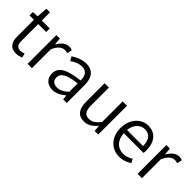

<svg xmlns="http://www.w3.org/2000/svg" viewBox="134 -1613 2546 2546"><g transform="rotate(45 1407.0 -340.0)"><path d="M259 13C289 13 325 3 355 -7L339 -69C321 -61 296 -54 276 -54C211 -54 191 -94 191 -160V-473H340V-540H191V-693H123L113 -540L28 -535V-473H110V-163C110 -58 146 13 259 13Z M464 0H545V-352C582 -446 638 -480 684 -480C705 -480 717 -477 735 -471L751 -542C733 -551 717 -554 694 -554C633 -554 578 -509 541 -441H538L530 -540H464Z M939 13C1007 13 1069 -22 1121 -66H1124L1131 0H1198V-335C1198 -465 1146 -554 1015 -554C928 -554 852 -514 805 -483L838 -426C879 -455 937 -486 1002 -486C1095 -486 1118 -414 1117 -341C885 -315 782 -257 782 -139C782 -41 850 13 939 13ZM961 -53C906 -53 861 -79 861 -144C861 -218 926 -264 1117 -286V-128C1062 -79 1016 -53 961 -53Z M1532 13C1607 13 1661 -27 1712 -86H1715L1722 0H1789V-540H1708V-153C1654 -87 1613 -58 1556 -58C1480 -58 1449 -104 1449 -207V-540H1368V-197C1368 -59 1419 13 1532 13Z M2192 13C2267 13 2322 -12 2369 -42L2339 -96C2299 -69 2255 -52 2202 -52C2094 -52 2022 -132 2017 -252H2386C2389 -265 2390 -283 2390 -301C2390 -457 2312 -554 2177 -554C2053 -554 1936 -445 1936 -270C1936 -92 2050 13 2192 13ZM2016 -312C2027 -423 2098 -488 2178 -488C2266 -488 2318 -427 2318 -312Z M2527 0H2608V-352C2645 -446 2701 -480 2747 -480C2768 -480 2780 -477 2798 -471L2814 -542C2796 -551 2780 -554 2757 -554C2696 -554 2641 -509 2604 -441H2601L2593 -540H2527Z"/></g></svg>

Font: Source Han Sans JP Normal
Style: Regular
Weight: 350
Designer: Ryoko NISHIZUKA 西塚涼子 (kana, bopomofo & ideographs); Paul D. Hunt (Latin, Greek & Cyrillic); Sandoll Communications 산돌커뮤니
Foundry: Adobe
Version: Version 2.002;hotconv 1.0.116;makeotfexe 2.5.65601